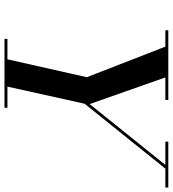

<svg xmlns="http://www.w3.org/2000/svg" viewBox="24 -814 790 879"><g transform="rotate(90 419.5 -375.0)"><path d="M158.5 -13.5V0H474V-13.5H377L455.5 -367L752.5 -736.5H839V-750H629V-736.5H735.5L457 -390L335 -736.5H438V-750H119V-736.5H194L334 -377L252 -13.5Z"/></g></svg>

Font: Bodoni* 16pt Medium
Style: Italic
Weight: 500
Italic angle: -13°
Version: Version 2.3